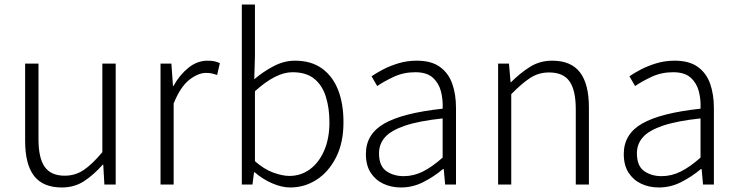

<svg xmlns="http://www.w3.org/2000/svg" viewBox="-20 -815 3259 848"><path d="M253 13Q170 13 130.5 -38Q91 -89 91 -193V-534H150V-200Q150 -117 177.5 -78Q205 -39 266 -39Q312 -39 349.5 -64Q387 -89 432 -143V-534H491V0H441L436 -88H434Q394 -43 351.5 -15Q309 13 253 13Z M689 0V-534H737L744 -435H746Q773 -484 812 -515.5Q851 -547 897 -547Q913 -547 926 -544.5Q939 -542 951 -536L939 -484Q926 -488 916 -490.5Q906 -493 890 -493Q855 -493 816 -462.5Q777 -432 747 -358V0Z M1262 13Q1225 13 1183 -5Q1141 -23 1105 -54H1102L1095 0H1048V-795H1106V-568L1103 -465Q1143 -499 1189 -523Q1235 -547 1283 -547Q1354 -547 1401.5 -513Q1449 -479 1473 -418.5Q1497 -358 1497 -275Q1497 -184 1464 -119.5Q1431 -55 1378 -21Q1325 13 1262 13ZM1258 -38Q1309 -38 1349 -67.5Q1389 -97 1412 -150.5Q1435 -204 1435 -274Q1435 -338 1419 -388.5Q1403 -439 1367.5 -467.5Q1332 -496 1272 -496Q1234 -496 1192.5 -474.5Q1151 -453 1106 -412V-103Q1147 -67 1187.5 -52.5Q1228 -38 1258 -38Z M1751 13Q1708 13 1673 -3.5Q1638 -20 1617 -52.5Q1596 -85 1596 -135Q1596 -223 1677.5 -269.5Q1759 -316 1935 -335Q1937 -375 1927.5 -411.5Q1918 -448 1891.5 -472Q1865 -496 1814 -496Q1762 -496 1718.5 -475.5Q1675 -455 1646 -435L1621 -478Q1641 -492 1671.5 -508Q1702 -524 1740 -535.5Q1778 -547 1821 -547Q1885 -547 1923 -519.5Q1961 -492 1977.5 -445Q1994 -398 1994 -338V0H1946L1940 -68H1936Q1897 -35 1850 -11Q1803 13 1751 13ZM1763 -37Q1807 -37 1848 -57.5Q1889 -78 1935 -119V-292Q1831 -281 1769 -260Q1707 -239 1680.5 -209Q1654 -179 1654 -138Q1654 -82 1686 -59.5Q1718 -37 1763 -37Z M2180 0V-534H2228L2235 -452H2237Q2277 -492 2320.5 -519.5Q2364 -547 2419 -547Q2502 -547 2541.5 -495.5Q2581 -444 2581 -341V0H2523V-333Q2523 -416 2495.5 -455.5Q2468 -495 2405 -495Q2359 -495 2322 -471Q2285 -447 2238 -399V0Z M2890 13Q2847 13 2812 -3.5Q2777 -20 2756 -52.5Q2735 -85 2735 -135Q2735 -223 2816.5 -269.5Q2898 -316 3074 -335Q3076 -375 3066.5 -411.5Q3057 -448 3030.5 -472Q3004 -496 2953 -496Q2901 -496 2857.5 -475.5Q2814 -455 2785 -435L2760 -478Q2780 -492 2810.5 -508Q2841 -524 2879 -535.5Q2917 -547 2960 -547Q3024 -547 3062 -519.5Q3100 -492 3116.5 -445Q3133 -398 3133 -338V0H3085L3079 -68H3075Q3036 -35 2989 -11Q2942 13 2890 13ZM2902 -37Q2946 -37 2987 -57.5Q3028 -78 3074 -119V-292Q2970 -281 2908 -260Q2846 -239 2819.5 -209Q2793 -179 2793 -138Q2793 -82 2825 -59.5Q2857 -37 2902 -37Z"/></svg>

Font: Noto Sans TC Thin Light
Style: Regular
Weight: 300
Version: Version 2.004-H2;hotconv 1.0.118;makeotfexe 2.5.65603